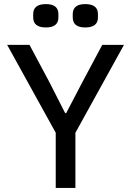

<svg xmlns="http://www.w3.org/2000/svg" viewBox="-20 -917 640 937"><path d="M204 -783Q142 -783 142 -832V-848Q142 -897 204 -897Q265 -897 265 -848V-832Q265 -783 204 -783ZM396 -783Q335 -783 335 -832V-848Q335 -897 396 -897Q458 -897 458 -848V-832Q458 -783 396 -783ZM348 0H252V-269L15 -698H124L219 -520L298 -365H303L384 -520L479 -698H585L348 -269Z"/></svg>

Font: IBM Plex Mono Text
Style: Regular
Weight: 450
Designer: Mike Abbink, Paul van der Laan, Pieter van Rosmalen
Foundry: Bold Monday
Version: Version 2.000